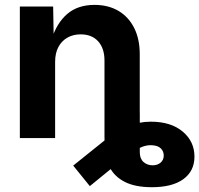

<svg xmlns="http://www.w3.org/2000/svg" viewBox="-20 -573 827 797"><path d="M610.4 204.1Q541.5 204.1 498.1 182.1Q454.7 160 434.3 119.8Q413.9 79.6 413.9 25.6V-105H560.3V59.1Q560.3 85.8 575.8 99.5Q591.4 113.2 613.5 113.2Q633.7 113.2 646.7 102.1Q659.7 90.9 659.7 72.6Q659.7 55.5 648 43.5Q636.3 31.6 612.5 30Q597.2 28.7 581.4 32.9Q565.6 37.1 546 48.4Q526.4 59.8 498.9 80.4L352.9 199.6L283.9 114.4L424.9 1.2Q461.2 -28.5 508.1 -48.2Q555.1 -67.9 606.2 -67.9Q689.2 -67.9 738.2 -27Q787.2 14 787.2 77.3Q787.2 137 741.2 170.6Q695.2 204.1 610.4 204.1ZM208.8 -316.1V0H62.4V-545.9H200.6L203 -409.6H194.2Q215.7 -477.9 259.4 -515.3Q303.2 -552.7 372.3 -552.7Q429.1 -552.7 471.3 -528.1Q513.4 -503.4 536.8 -457.3Q560.1 -411.3 560.1 -347.2V0H413.7V-321.7Q413.7 -372.5 387.4 -401.5Q361.2 -430.4 314.9 -430.4Q284 -430.4 260 -416.9Q236 -403.3 222.4 -377.9Q208.8 -352.4 208.8 -316.1Z"/></svg>

Font: Atlassian Sans
Style: Regular
Weight: 400
Designer: Rasmus Andersson
Foundry: Modifications by Atlassian Pty Ltd, manufactured by rsms
Version: Version 4.001;git-9221beed3